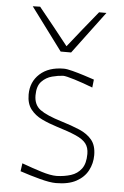

<svg xmlns="http://www.w3.org/2000/svg" viewBox="-55 -811 556 859"><g transform="rotate(5 223.0 -381.0)"><path d="M229 9Q202 9 156.8 -3Q111.5 -15 67 -30L72 -66Q121 -48 161.5 -35.5Q202 -23 229 -23Q264 -24 293.2 -33.2Q322.5 -42.5 340.2 -66Q358 -89.5 358 -133Q358 -161.5 344.2 -179.5Q330.5 -197.5 298 -211.8Q265.5 -226 210 -243Q174.5 -254 143.2 -269Q112 -284 92.5 -309Q73 -334 73 -375Q73 -432 112.5 -468Q152 -504 220 -504Q234 -504 259.8 -497.2Q285.5 -490.5 312.8 -481.8Q340 -473 358 -467L354 -431Q311.5 -447.5 271.8 -459.8Q232 -472 220 -472Q197.5 -471 170.5 -464Q143.5 -457 123.8 -436.5Q104 -416 104 -374Q104 -331.5 133.2 -310Q162.5 -288.5 230 -268Q276 -254 312 -238.8Q348 -223.5 368.5 -198.5Q389 -173.5 389 -130Q389 -93 372.2 -61.2Q355.5 -29.5 320.2 -10.2Q285 9 229 9ZM199 -579Q164 -625.5 128.5 -673.8Q93 -722 57 -770L90 -771Q124 -729 157.2 -687.8Q190.5 -646.5 223 -605Q255 -645.5 288 -686.5Q321 -727.5 355 -769H388Q352 -721 316.8 -673.8Q281.5 -626.5 246 -579Z"/></g></svg>

Font: Commissioner Loud Thin
Style: Regular
Weight: 100
Designer: Kostas Bartsokas
Foundry: Kostas Bartsokas
Version: Version 1.000; ttfautohint (v1.8.3)